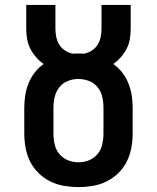

<svg xmlns="http://www.w3.org/2000/svg" viewBox="-20 -755 640 783"><path d="M300 8Q271 8 241.5 3Q212 -2 185.5 -15Q159 -28 137.5 -49Q116 -70 103 -96Q90 -122 84.5 -151.5Q79 -181 79 -210V-316Q79 -341 83 -366.5Q87 -392 96.5 -415.5Q106 -439 121.5 -459Q137 -479 158 -494Q141 -506 127 -522Q113 -538 103.5 -556.5Q94 -575 90.5 -596Q87 -617 87 -638V-735H206V-638Q206 -621 209.5 -604Q213 -587 222 -572.5Q231 -558 246 -548.5Q261 -539 278 -536Q283 -536 288.5 -536.5Q294 -537 300 -537Q306 -537 311.5 -536.5Q317 -536 322 -536Q339 -539 354 -548.5Q369 -558 378 -572.5Q387 -587 390.5 -604Q394 -621 394 -638V-735H513V-638Q513 -617 509.5 -596Q506 -575 496.5 -556.5Q487 -538 473 -522Q459 -506 442 -494Q463 -479 478.5 -459Q494 -439 503.5 -415.5Q513 -392 517 -366.5Q521 -341 521 -316V-210Q521 -181 515.5 -151.5Q510 -122 497 -96Q484 -70 462.5 -49Q441 -28 414.5 -15Q388 -2 358.5 3Q329 8 300 8ZM300 -93Q322 -93 343 -101.5Q364 -110 378 -127Q392 -144 397 -166Q402 -188 402 -210V-316Q402 -338 397 -360Q392 -382 378 -399.5Q364 -417 342.5 -425Q321 -433 299 -433Q277 -433 256 -424.5Q235 -416 221.5 -398.5Q208 -381 203 -359.5Q198 -338 198 -316V-210Q198 -188 203 -166Q208 -144 222 -127Q236 -110 257 -101.5Q278 -93 300 -93Z"/></svg>

Font: Iosevka Curly Slab Extended
Style: Bold
Weight: 700
Width: 7
Monospace: yes
Designer: Belleve Invis
Foundry: Belleve Invis
Version: Version 11.1.0; ttfautohint (v1.8.3)